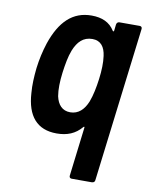

<svg xmlns="http://www.w3.org/2000/svg" viewBox="-81 -579 649 828"><g transform="rotate(10 243.5 -165.0)"><path d="M363 -499 360 -472C359 -468 356 -466 354 -470C333 -504 299 -519 253 -519C171 -519 117 -467 83 -367C71 -330 63 -294 58 -254C54 -216 52 -179 55 -145C61 -45 106 8 192 8C238 8 273 -6 301 -39C304 -43 307 -41 306 -37L280 177C279 184 283 189 290 189H379C386 189 392 184 392 177L475 -499C476 -506 472 -511 465 -511H376C369 -511 364 -506 363 -499ZM309 -153C294 -116 270 -92 234 -92C199 -92 179 -115 171 -151C166 -180 167 -215 172 -255C177 -292 183 -327 194 -355C210 -395 234 -420 274 -420C311 -420 329 -395 334 -356C338 -328 337 -293 332 -255C327 -217 320 -182 309 -153Z"/></g></svg>

Font: Barlow Semi Condensed SemiBold
Style: Italic
Weight: 600
Width: 4
Italic angle: -7°
Designer: Jeremy Tribby
Foundry: Tribby Type
Version: Version 1.422;hotconv 1.0.109;makeotfexe 2.5.65596